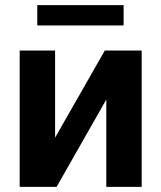

<svg xmlns="http://www.w3.org/2000/svg" viewBox="-20 -727 628 747"><path d="M387.7 -530.3H531.2V0H393.6V-339.8L200.2 0H56.6V-530.3H194.3V-191.4ZM460.9 -627.9H125V-707H460.9Z"/></svg>

Font: Pretendard GOV
Style: Bold
Weight: 700
Designer: Base glyphs from Inter by Rasmus Andersson; Hangeul glyphs from Noto Sans CJK(Source Han Sans) by Jang Soo-young and Kan
Foundry: Kil Hyung-jin
Version: Version 1.309